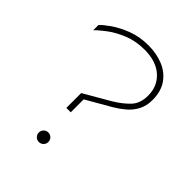

<svg xmlns="http://www.w3.org/2000/svg" viewBox="-200 -809 925 925"><g transform="rotate(45 262.5 -346.5)"><path d="M469 -525Q469 -485 453 -455Q437 -425 411.5 -403.5Q386 -382 357 -365L232 -293V-205H202V-306L335 -383Q377 -408 408 -439.5Q439 -471 439 -525Q439 -590 394 -630Q349 -670 270 -670Q211 -670 163 -650.5Q115 -631 81 -605.5Q47 -580 29 -561V-597Q44 -613 77.5 -636.5Q111 -660 160 -679Q209 -698 270 -698Q324 -698 369.5 -679.5Q415 -661 442 -622.5Q469 -584 469 -525ZM224 5Q211 5 201.5 -4.5Q192 -14 192 -27Q192 -41 201.5 -50.5Q211 -60 224 -60Q238 -60 247.5 -50.5Q257 -41 257 -27Q257 -14 247.5 -4.5Q238 5 224 5Z"/></g></svg>

Font: Roundo Variable
Style: Regular
Weight: 200
Designer: Shiva Nallaperumal
Foundry: Indian Type Foundry
Version: Version 2.000